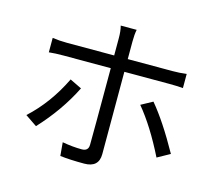

<svg xmlns="http://www.w3.org/2000/svg" viewBox="-113 -924 1225 1093"><g transform="rotate(15 500.0 -377.5)"><path d="M342 -380Q270 -235 150 -106L81 -153Q197 -259 272 -414ZM556 -535V-50Q556 29 470 29Q385 29 328 22L321 -57Q382 -46 436 -46Q475 -46 475 -84Q476 -138 476 -527V-535H198Q148 -535 112 -531V-616Q154 -610 197 -610H476V-713Q476 -754 468 -784H562Q556 -756 556 -713V-610H820Q860 -610 902 -615V-532Q862 -535 821 -535ZM760 -414Q840 -319 933 -152L859 -111Q778 -274 692 -377Z"/></g></svg>

Font: KaiGen Gothic CN Regular
Style: Regular
Weight: 400
Designer: Ryoko NISHIZUKA  (kana & ideographs); Paul D. Hunt (Latin, Greek & Cyrillic); Wenlong ZHANG  (bopomofo); Sandoll Communi
Foundry: Adobe Systems Incorporated
Version: Version 1.002.20150501